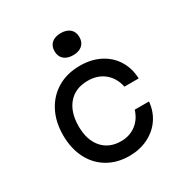

<svg xmlns="http://www.w3.org/2000/svg" viewBox="-193 -1005 1136 1178"><g transform="rotate(-30 375.0 -416.0)"><path d="M98 -297Q98 -392 135.5 -464Q173 -536 241 -576Q309 -616 399 -616Q479 -616 540 -585Q601 -554 636 -498Q671 -442 674 -368H573Q559 -435 512 -473.5Q465 -512 395 -512Q307 -512 257.5 -454.5Q208 -397 208 -297Q208 -200 256.5 -144Q305 -88 389 -88Q450 -88 494.5 -121.5Q539 -155 557 -214H658Q652 -146 616 -94Q580 -42 520.5 -13Q461 16 389 16Q302 16 236 -23Q170 -62 134 -133Q98 -204 98 -297ZM310 -770Q310 -807 333.5 -827.5Q357 -848 398 -848Q439 -848 462.5 -827.5Q486 -807 486 -770Q486 -733 462.5 -712.5Q439 -692 398 -692Q357 -692 333.5 -712.5Q310 -733 310 -770Z"/></g></svg>

Font: Martian Mono Custom sWd Rg
Style: Regular
Weight: 400
Width: 6
Monospace: yes
Designer: Alex Havermale
Foundry: Evil Martians
Version: Version 1.000